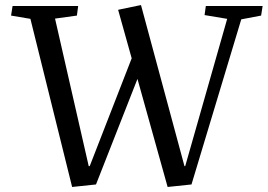

<svg xmlns="http://www.w3.org/2000/svg" viewBox="-20 -734 1065 764"><path d="M714 -73H717L884 -659L794 -674L799 -710H1025L1019 -672L940 -657L742 0L647 10L527 -420L362 0L267 10L101 -659L24 -672L30 -710H291L286 -672L199 -660L333 -73H337L504 -502L450 -695L541 -714Z"/></svg>

Font: Literata 36pt
Style: Italic
Weight: 400
Italic angle: -2°
Designer: Latin by Veronika Burian and Jose Scaglione. Greek by Irene Vlachou. Cyrillic by Vera Evstafieva
Foundry: TypeTogether
Version: Version 3.002